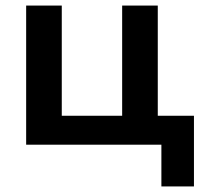

<svg xmlns="http://www.w3.org/2000/svg" viewBox="-20 -520 736 690"><path d="M74 0V-500H202V-104H419V-500H547V0ZM560 150V0H487V-104H677V150Z"/></svg>

Font: Geologica Roman Medium
Style: Regular
Weight: 500
Designer: Sindre Bremnes, Frode Helland
Foundry: Monokrom Skriftforlag AS
Version: Version 1.010;gftools[0.9.28]